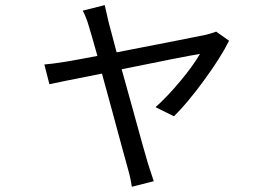

<svg xmlns="http://www.w3.org/2000/svg" viewBox="-20 -632 1040 742"><path d="M815.4 -509.8 865.2 -474.6Q834 -411.1 769 -322.3Q704.1 -233.4 652.3 -182.6L581.1 -217.8Q626 -257.8 676.3 -317.9Q726.6 -377.9 752.9 -423.8Q683.6 -412.1 450.2 -364.3Q464.8 -313.5 489.7 -222.2Q514.6 -130.9 530.3 -75.2Q545.9 -19.5 551.8 0Q557.6 18.6 574.2 68.4L489.3 89.8Q485.4 58.6 473.6 17.6Q467.8 -2 452.1 -60.5Q436.5 -119.1 413.1 -204.6Q389.6 -290 374 -347.7Q220.7 -317.4 170.9 -306.6L151.4 -382.8Q179.7 -384.8 234.4 -393.6Q240.2 -394.5 257.3 -397.5Q274.4 -400.4 302.7 -405.8Q331.1 -411.1 356.4 -416Q333 -500 323.2 -531.2Q314.5 -562.5 299.8 -590.8L384.8 -612.3Q385.7 -608.4 399.4 -547.9L430.7 -429.7Q737.3 -489.3 777.3 -498Q806.6 -505.9 815.4 -509.8Z"/></svg>

Font: Nasu
Style: Regular
Weight: 400
Designer: Ryoko NISHIZUKA (kana &amp; ideographs); Paul D. Hunt (Latin, Greek &amp; Cyrillic); Wenlong ZHANG (bopomofo); Sandoll C
Version: Version 2014.1215